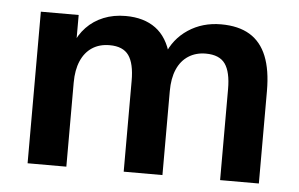

<svg xmlns="http://www.w3.org/2000/svg" viewBox="-42 -558 960 617"><g transform="rotate(5 438.5 -249.5)"><path d="M67 0V-489H189V-391H178Q191 -425 214 -449Q237 -473 269 -486Q301 -499 340 -499Q399 -499 437 -471Q475 -443 490 -385H476Q496 -438 542 -468.5Q588 -499 648 -499Q704 -499 740.5 -477Q777 -455 795 -410.5Q813 -366 813 -298V0H688V-293Q688 -349 669.5 -375Q651 -401 607 -401Q575 -401 551 -385.5Q527 -370 514.5 -341Q502 -312 502 -271V0H377V-293Q377 -349 358.5 -375Q340 -401 297 -401Q264 -401 240.5 -385.5Q217 -370 204.5 -341Q192 -312 192 -271V0Z"/></g></svg>

Font: Nunito Sans 12pt ExtraLight
Style: Bold
Weight: 700
Version: Version 3.101;gftools[0.9.27]